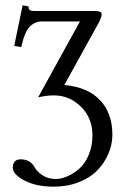

<svg xmlns="http://www.w3.org/2000/svg" viewBox="-20 -471 466 720"><path d="M107.4 -429.7H337.4Q361.3 -429.7 361.3 -417Q361.3 -409.2 351.6 -388.2L221.2 -152.3Q308.6 -144.5 355 -95.5Q401.4 -46.4 401.4 34.2Q401.4 70.8 386.7 105.2Q372.1 139.6 345.2 167.5Q318.4 195.3 275.6 212.2Q232.9 229 180.7 229Q116.2 229 72 206.1Q27.8 183.1 27.8 156.7Q27.8 143.6 34.9 135Q42 126.5 57.1 126.5Q92.8 126.5 108.4 154.3Q119.1 173.3 140.1 186.8Q161.1 200.2 189.5 200.2Q209.5 200.2 232.2 190.4Q254.9 180.7 276.6 162.1Q298.3 143.6 312.5 110.1Q326.7 76.7 326.7 35.2Q326.7 -27.8 283.9 -70.6Q241.2 -113.3 181.6 -113.3Q155.3 -113.3 123 -106L279.8 -390.6H137.7Q110.8 -390.6 91.6 -371.1Q72.3 -351.6 59.6 -294.4L33.2 -298.8L64.9 -451.2L86.9 -446.8Q86.9 -436 92 -432.9Q97.2 -429.7 107.4 -429.7Z"/></svg>

Font: Libertinage
Style: f
Weight: 400
Designer: OSP
Foundry: OSP
Version: Version 1.0; 2008; OFL relea